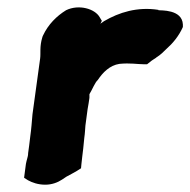

<svg xmlns="http://www.w3.org/2000/svg" viewBox="-20 -519 521 526"><path d="M96 -417C88 -391 92 -374 90 -359L69 -206C67 -184 66 -167 63 -146C61 -129 59 -112 57 -99V-97C57 -91 53 -81 51 -70L46 -32L57 -25C68 -19 84 -13 104 -13C122 -13 138 -19 150 -27L162 -35C172 -40 182 -46 191 -51L202 -58L203 -69C205 -84 206 -99 208 -112C209 -122 210 -130 211 -142C213 -155 213 -165 214 -175L220 -220C222 -231 224 -243 225 -251V-254V-257V-261C232 -272 240 -293 248 -300C262 -321 281 -340 307 -344C336 -347 357 -343 373 -343H383L392 -350C395 -353 402 -357 408 -361V-362H409C420 -369 428 -377 436 -385C453 -400 470 -420 481 -445V-452C479 -494 420 -490 414 -491V-492C356 -501 306 -485 265 -461C261 -458 261 -458 255 -454L259 -462L253 -472C240 -495 196 -508 161 -491C135 -475 112 -452 98 -422L97 -420Z"/></svg>

Font: Hussar Pisanka
Style: BlkKur
Weight: 700
Designer: Robert Jablonski
Foundry: Cannot Into Space Fonts
Version: Version 1.070